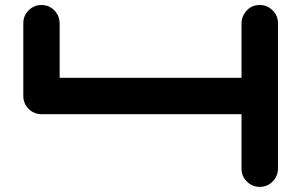

<svg xmlns="http://www.w3.org/2000/svg" viewBox="-20 -728 1174 748"><path d="M991.7 -708.5Q1021 -708.5 1042 -687.7Q1063 -667 1063 -637.7V-70.8Q1063 -48.8 1050.8 -31.2Q1028.8 0 991.7 0Q962.4 0 941.7 -20.8Q920.9 -41.5 920.9 -70.8V-283.2H141.6Q112.3 -283.2 91.6 -304Q70.8 -324.7 70.8 -354V-637.7Q70.8 -667 91.6 -687.7Q112.3 -708.5 141.6 -708.5Q174.3 -708.5 196.3 -682.6Q200.2 -677.7 203.1 -672.4L203.6 -671.9Q203.6 -671.4 204.1 -670.9Q208 -663.6 210 -655.8V-655.3Q211.4 -650.9 211.9 -646V-644.5Q212.4 -641.1 212.4 -637.7V-424.8H920.9V-637.7Q920.9 -646.5 923.3 -654.8V-655.3Q925.3 -662.6 928.7 -669.4Q950.2 -708.5 991.7 -708.5Z"/></svg>

Font: Robtronika
Style: Regular
Weight: 400
Designer: GGBot
Version: 1.00